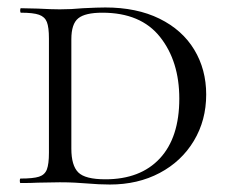

<svg xmlns="http://www.w3.org/2000/svg" viewBox="-20 -490 608 514"><path d="M211 1Q199 0 181 -1Q163 -2 140 -2L81 -1Q64 0 35 0Q33 0 33 -6Q33 -12 35 -12Q69 -12 84.5 -17Q100 -22 105.5 -36.5Q111 -51 111 -81V-387Q111 -417 105.5 -431Q100 -445 84.5 -450.5Q69 -456 36 -456Q34 -456 34 -462Q34 -468 36 -468L81 -467Q119 -465 140 -465Q171 -465 202 -468Q242 -470 262 -470Q346 -470 407 -440Q468 -410 500 -357Q532 -304 532 -237Q532 -168 499 -113Q466 -58 407.5 -27Q349 4 274 4Q246 4 211 1ZM460 -226Q460 -326 408.5 -391Q357 -456 254 -456Q208 -456 189.5 -441Q171 -426 171 -385V-92Q171 -47 189.5 -28.5Q208 -10 262 -10Q356 -10 408 -66Q460 -122 460 -226Z"/></svg>

Font: Cormorant Unicase
Style: Regular
Weight: 400
Designer: Christian Thalmann (Catharsis Fonts)
Foundry: Catharsis Fonts
Version: Version 4.000